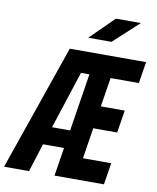

<svg xmlns="http://www.w3.org/2000/svg" viewBox="-144 -1021 896 1098"><g transform="rotate(10 304.0 -472.5)"><path d="M101 0H-44L209 -730H652L632 -605H468L441 -436H580L559 -305H420L392 -126H556L536 0H249L275 -165H153ZM296 -605 187 -270H292L345 -605ZM437 -810H302L439 -945H584Z"/></g></svg>

Font: JetBrains Mono Extra Bold
Style: Italic
Weight: 800
Italic angle: -9°
Monospace: yes
Designer: Philipp Nurullin, Konstantin Bulenkov
Foundry: JetBrains
Version: 2.002